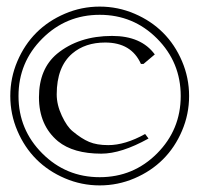

<svg xmlns="http://www.w3.org/2000/svg" viewBox="-20 -728 604 582"><path d="M32.7 -331.5Q11.2 -381.8 11.2 -437Q11.2 -492.2 32.7 -542.5Q54.2 -592.8 90.3 -628.9Q126.5 -665 176.8 -686.5Q227.1 -708 282.2 -708Q337.4 -708 387.7 -686.5Q438 -665 474.1 -628.9Q510.3 -592.8 531.7 -542.5Q553.2 -492.2 553.2 -437Q553.2 -381.8 531.7 -331.5Q510.3 -281.2 474.1 -245.1Q438 -209 387.7 -187.5Q337.4 -166 282.2 -166Q227.1 -166 176.8 -187.5Q126.5 -209 90.3 -245.1Q54.2 -281.2 32.7 -331.5ZM108.2 -611.1Q36.1 -539.1 36.1 -437Q36.1 -335 108.2 -262.9Q180.2 -190.9 282.2 -190.9Q384.3 -190.9 456.1 -262.9Q527.8 -335 527.8 -437Q527.8 -539.1 456.1 -611.1Q384.3 -683.1 282.2 -683.1Q180.2 -683.1 108.2 -611.1ZM415 -534.2H407.2Q378.4 -599.1 298.8 -599.1Q238.3 -599.1 199.2 -565.9Q151.9 -525.4 151.9 -441.9Q151.9 -410.2 167.5 -377Q183.1 -343.8 200.2 -330.1Q227.1 -307.6 250.2 -297.9Q273.4 -288.1 308.1 -288.1Q359.4 -288.1 419.9 -321.8L430.2 -308.1Q347.7 -262.2 287.1 -262.2Q202.1 -262.2 155.8 -299.8Q98.1 -348.1 98.1 -433.1Q98.1 -519 152.8 -564.9Q218.8 -619.1 319.8 -619.1Q408.2 -619.1 449.2 -563Z"/></svg>

Font: Aref Ruqaa
Style: Regular
Weight: 400
Designer: Abdoulla Aref
Version: Version 0.7